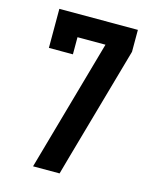

<svg xmlns="http://www.w3.org/2000/svg" viewBox="-111 -812 722 888"><g transform="rotate(15 250.0 -367.5)"><path d="M133 0 311 -630H177V-548H62V-735H438V-630L282 -79L260 0Z"/></g></svg>

Font: Iosevka Curly Slab Extrabold
Style: Regular
Weight: 800
Monospace: yes
Designer: Belleve Invis
Foundry: Belleve Invis
Version: Version 22.1.2; ttfautohint (v1.8.4)